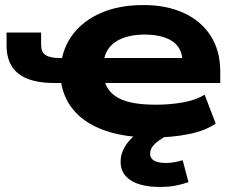

<svg xmlns="http://www.w3.org/2000/svg" viewBox="-20 -534 928 761"><path d="M584 11Q472 11 392 -18Q312 -47 268.5 -101.5Q225 -156 220 -229L246 -205H196Q100 -205 53 -242Q6 -279 6 -354V-405H143V-355Q143 -328 160.5 -316Q178 -304 218 -304H247L222 -278Q229 -346 270 -399.5Q311 -453 382 -483.5Q453 -514 549 -514Q639 -514 707.5 -483Q776 -452 814.5 -393Q853 -334 853 -249V-205H370L392 -224Q401 -172 449.5 -145.5Q498 -119 598 -119Q655 -119 707 -128.5Q759 -138 791 -159L835 -44Q792 -15 726 -2Q660 11 584 11ZM552 -397Q504 -397 468 -383.5Q432 -370 412 -343.5Q392 -317 390 -278L369 -304H721L704 -283Q704 -343 664 -370Q624 -397 552 -397ZM616 207Q539 207 498.5 181Q458 155 458 108Q458 63 491.5 24.5Q525 -14 593 -45L648 0Q625 12 608.5 24Q592 36 583.5 48.5Q575 61 575 75Q575 94 591.5 103Q608 112 637 112Q655 112 670.5 109Q686 106 704 101L727 188Q698 198 672 202.5Q646 207 616 207Z"/></svg>

Font: Nunito Sans 7pt Expanded ExtraBold
Style: Regular
Weight: 800
Width: 7
Designer: Vernon Adams
Foundry: Vernon Adams
Version: Version 3.101;gftools[0.9.27]